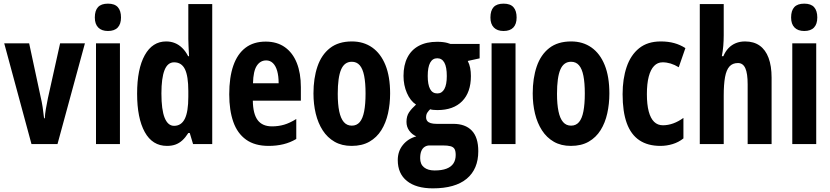

<svg xmlns="http://www.w3.org/2000/svg" viewBox="-20 -782 4507 1042"><path d="M150.9 0 2.9 -546.9H138.2L200.2 -257.8Q207 -229.5 211.4 -200.7Q215.8 -171.9 219.2 -140.1H223.1Q224.1 -162.6 228.8 -190.2Q233.4 -217.8 240.2 -250L306.2 -546.9H440.9L292 0Z M630.9 -546.9V0H501V-546.9ZM565.9 -762.2Q602.5 -762.2 619.6 -742.9Q636.7 -723.6 636.7 -687Q636.7 -651.4 618.9 -632.6Q601.1 -613.8 565.9 -613.8Q531.7 -613.8 513.2 -632.6Q494.6 -651.4 494.6 -687Q494.6 -724.6 512 -743.4Q529.3 -762.2 565.9 -762.2Z M886.2 9.8Q807.1 9.8 765.6 -65.4Q724.1 -140.6 724.1 -273.9Q724.1 -407.7 765.6 -482.4Q807.1 -557.1 881.8 -557.1Q907.2 -557.1 929 -548.3Q950.7 -539.6 969 -521.7Q987.3 -503.9 1001 -477.1H1005.9Q1004.4 -508.8 1003.2 -531.5Q1002 -554.2 1002 -569.8V-759.8H1131.8V0H1027.8L1009.8 -60.1H1002Q986.3 -35.6 969.5 -20.3Q952.6 -4.9 932.6 2.4Q912.6 9.8 886.2 9.8ZM924.8 -99.1Q963.9 -99.1 982.9 -137.2Q1002 -175.3 1002 -256.8V-288.1Q1002 -369.1 983.6 -406.5Q965.3 -443.8 924.8 -443.8Q889.6 -443.8 872.8 -401.1Q856 -358.4 856 -274.9Q856 -186.5 873.5 -142.8Q891.1 -99.1 924.8 -99.1Z M1421.9 -556.2Q1483.4 -556.2 1526.1 -525.9Q1568.8 -495.6 1590.8 -440.2Q1612.8 -384.8 1612.8 -309.1V-235.8H1352.1Q1353 -164.1 1378.4 -130.1Q1403.8 -96.2 1456.1 -96.2Q1490.7 -96.2 1521.7 -105.2Q1552.7 -114.3 1587.9 -136.2V-27.8Q1555.2 -8.3 1518.1 0.7Q1481 9.8 1438 9.8Q1362.8 9.8 1315.4 -24.2Q1268.1 -58.1 1246.1 -120.8Q1224.1 -183.6 1224.1 -270Q1224.1 -362.3 1246.3 -426Q1268.6 -489.7 1312.5 -522.9Q1356.4 -556.2 1421.9 -556.2ZM1424.8 -454.1Q1392.6 -454.1 1373.5 -425Q1354.5 -396 1353 -330.1H1492.2Q1492.2 -368.7 1484.4 -396.5Q1476.6 -424.3 1461.4 -439.2Q1446.3 -454.1 1424.8 -454.1Z M2097.2 -274.9Q2097.2 -217.8 2085.7 -166.5Q2074.2 -115.2 2049.6 -75.7Q2024.9 -36.1 1985.1 -13.2Q1945.3 9.8 1888.2 9.8Q1835 9.8 1795.9 -12.7Q1756.8 -35.2 1731.4 -74.5Q1706.1 -113.8 1693.6 -165.3Q1681.2 -216.8 1681.2 -274.9Q1681.2 -357.4 1702.9 -421.1Q1724.6 -484.9 1770.8 -521Q1816.9 -557.1 1890.1 -557.1Q1953.1 -557.1 1999.8 -524.4Q2046.4 -491.7 2071.8 -429Q2097.2 -366.2 2097.2 -274.9ZM1813 -272.9Q1813 -216.3 1821 -177.7Q1829.1 -139.2 1845.9 -119.6Q1862.8 -100.1 1889.2 -100.1Q1916 -100.1 1932.4 -119.4Q1948.7 -138.7 1956.3 -177.7Q1963.9 -216.8 1963.9 -274.9Q1963.9 -332.5 1956.3 -370.6Q1948.7 -408.7 1932.4 -427.7Q1916 -446.8 1889.2 -446.8Q1849.1 -446.8 1831.1 -404.3Q1813 -361.8 1813 -272.9Z M2329.1 240.2Q2238.3 240.2 2188.5 200.2Q2138.7 160.2 2138.7 86.9Q2138.7 39.1 2166.3 4.9Q2193.8 -29.3 2239.3 -42Q2216.3 -51.8 2201.2 -72.5Q2186 -93.3 2186 -120.6Q2186 -151.9 2200 -172.4Q2213.9 -192.9 2237.8 -214.4Q2207 -234.4 2188.5 -276.9Q2169.9 -319.3 2169.9 -370.1Q2169.9 -428.7 2191.2 -470.2Q2212.4 -511.7 2253.2 -533.4Q2293.9 -555.2 2352.5 -555.2Q2370.6 -555.2 2384 -553.5Q2397.5 -551.8 2407.5 -549.1Q2417.5 -546.4 2424.8 -543.5H2583V-465.3L2518.6 -451.2Q2527.8 -433.1 2531.7 -413.1Q2535.6 -393.1 2535.6 -369.1Q2535.6 -281.2 2488.3 -232.9Q2440.9 -184.6 2354 -184.6Q2327.1 -184.6 2314.5 -189Q2306.6 -181.6 2299.6 -171.4Q2292.5 -161.1 2292.5 -145.5Q2292.5 -133.8 2298.6 -125.7Q2304.7 -117.7 2317.4 -113.8Q2330.1 -109.9 2349.1 -109.9H2439.9Q2505.4 -109.9 2540.5 -73.2Q2575.7 -36.6 2575.7 38.6Q2575.7 135.7 2512.9 188Q2450.2 240.2 2329.1 240.2ZM2338.4 143.1Q2377.9 143.1 2403.3 133.3Q2428.7 123.5 2440.9 104.7Q2453.1 85.9 2453.1 59.1Q2453.1 37.6 2446.8 26.6Q2440.4 15.6 2425 11.5Q2409.7 7.3 2382.8 7.3H2311.5Q2296.4 7.3 2284.7 14.9Q2272.9 22.5 2266.6 37.6Q2260.3 52.7 2260.3 76.7Q2260.3 109.4 2281.2 126.2Q2302.2 143.1 2338.4 143.1ZM2353.5 -274.9Q2378.4 -274.9 2391.6 -298.8Q2404.8 -322.8 2404.8 -369.1Q2404.8 -418.5 2391.6 -442.1Q2378.4 -465.8 2353 -465.8Q2327.6 -465.8 2314.5 -441.7Q2301.3 -417.5 2301.3 -369.6Q2301.3 -323.2 2314 -299.1Q2326.7 -274.9 2353.5 -274.9Z M2777.8 -546.9V0H2647.9V-546.9ZM2712.9 -762.2Q2749.5 -762.2 2766.6 -742.9Q2783.7 -723.6 2783.7 -687Q2783.7 -651.4 2765.9 -632.6Q2748 -613.8 2712.9 -613.8Q2678.7 -613.8 2660.2 -632.6Q2641.6 -651.4 2641.6 -687Q2641.6 -724.6 2658.9 -743.4Q2676.3 -762.2 2712.9 -762.2Z M3287.1 -274.9Q3287.1 -217.8 3275.6 -166.5Q3264.2 -115.2 3239.5 -75.7Q3214.8 -36.1 3175 -13.2Q3135.3 9.8 3078.1 9.8Q3024.9 9.8 2985.8 -12.7Q2946.8 -35.2 2921.4 -74.5Q2896 -113.8 2883.5 -165.3Q2871.1 -216.8 2871.1 -274.9Q2871.1 -357.4 2892.8 -421.1Q2914.6 -484.9 2960.7 -521Q3006.8 -557.1 3080.1 -557.1Q3143.1 -557.1 3189.7 -524.4Q3236.3 -491.7 3261.7 -429Q3287.1 -366.2 3287.1 -274.9ZM3002.9 -272.9Q3002.9 -216.3 3011 -177.7Q3019 -139.2 3035.9 -119.6Q3052.7 -100.1 3079.1 -100.1Q3106 -100.1 3122.3 -119.4Q3138.7 -138.7 3146.2 -177.7Q3153.8 -216.8 3153.8 -274.9Q3153.8 -332.5 3146.2 -370.6Q3138.7 -408.7 3122.3 -427.7Q3106 -446.8 3079.1 -446.8Q3039.1 -446.8 3021 -404.3Q3002.9 -361.8 3002.9 -272.9Z M3564 9.8Q3495.6 9.8 3450 -20.8Q3404.3 -51.3 3381.6 -113.5Q3358.9 -175.8 3358.9 -271Q3358.9 -354 3380.9 -418.7Q3402.8 -483.4 3448.7 -520.3Q3494.6 -557.1 3565.9 -557.1Q3606.4 -557.1 3638.9 -548.1Q3671.4 -539.1 3699.7 -521L3663.6 -417Q3641.1 -430.7 3619.4 -437.3Q3597.7 -443.8 3575.7 -443.8Q3548.8 -443.8 3529.8 -424.1Q3510.7 -404.3 3500.7 -366Q3490.7 -327.6 3490.7 -271Q3490.7 -214.8 3500.7 -177.2Q3510.7 -139.6 3530 -120.8Q3549.3 -102.1 3577.6 -102.1Q3605.5 -102.1 3633.8 -112.3Q3662.1 -122.6 3689 -142.1V-30.8Q3662.6 -9.8 3630.1 0Q3597.7 9.8 3564 9.8Z M3907.7 -759.8V-590.8Q3907.7 -561.5 3905.3 -533Q3902.8 -504.4 3897.5 -477.1H3905.8Q3916.5 -502.9 3933.6 -520.8Q3950.7 -538.6 3973.4 -547.9Q3996.1 -557.1 4023.4 -557.1Q4070.8 -557.1 4102.8 -534.4Q4134.8 -511.7 4151.1 -467.8Q4167.5 -423.8 4167.5 -360.8V0H4037.6V-324.2Q4037.6 -383.8 4024.9 -411.9Q4012.2 -439.9 3984.9 -439.9Q3955.6 -439.9 3938.7 -421.1Q3921.9 -402.3 3914.8 -363.3Q3907.7 -324.2 3907.7 -263.2V0H3777.8V-759.8Z M4409.7 -546.9V0H4279.8V-546.9ZM4344.7 -762.2Q4381.3 -762.2 4398.4 -742.9Q4415.5 -723.6 4415.5 -687Q4415.5 -651.4 4397.7 -632.6Q4379.9 -613.8 4344.7 -613.8Q4310.5 -613.8 4292 -632.6Q4273.4 -651.4 4273.4 -687Q4273.4 -724.6 4290.8 -743.4Q4308.1 -762.2 4344.7 -762.2Z"/></svg>

Font: Open Sans Condensed
Style: Regular
Weight: 400
Width: 3
Designer: Monotype Design Team
Foundry: Monotype Imaging Inc.
Version: Version 3.000